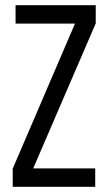

<svg xmlns="http://www.w3.org/2000/svg" viewBox="-20 -720 419 740"><path d="M347 0V-71H108L349 -630V-700H40V-629H269L29 -70V0Z"/></svg>

Font: SVN-Bebas Neue
Style: Regular
Weight: 400
Designer: Ryoichi Tsunekawa
Foundry: Ryoichi Tsunekawa
Version: Version 001.003